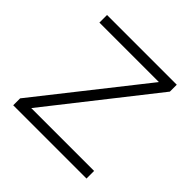

<svg xmlns="http://www.w3.org/2000/svg" viewBox="-141 -643 767 767"><g transform="rotate(45 242.0 -260.0)"><path d="M35 0H449V-43H94L439 -481V-520H45V-477H381L35 -39Z"/></g></svg>

Font: Aspekta 200
Style: Regular
Weight: 200
Designer: Ivo Dolenc
Version: Version 2.000